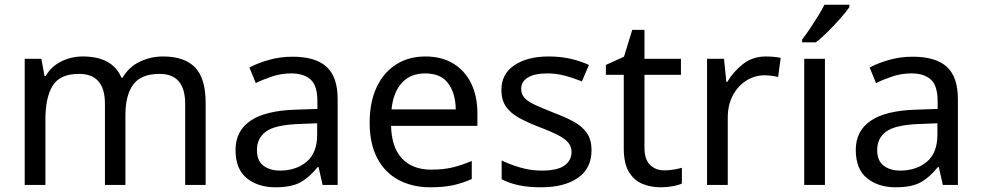

<svg xmlns="http://www.w3.org/2000/svg" viewBox="-20 -786 4172 816"><path d="M673 -546Q764 -546 809 -499.5Q854 -453 854 -349V0H767V-345Q767 -472 658 -472Q580 -472 546.5 -427Q513 -382 513 -296V0H426V-345Q426 -472 316 -472Q235 -472 204 -422Q173 -372 173 -278V0H85V-536H156L169 -463H174Q199 -505 241.5 -525.5Q284 -546 332 -546Q458 -546 496 -456H501Q528 -502 574.5 -524Q621 -546 673 -546Z M1223 -545Q1321 -545 1368 -502Q1415 -459 1415 -365V0H1351L1334 -76H1330Q1295 -32 1256.5 -11Q1218 10 1150 10Q1077 10 1029 -28.5Q981 -67 981 -149Q981 -229 1044 -272.5Q1107 -316 1238 -320L1329 -323V-355Q1329 -422 1300 -448Q1271 -474 1218 -474Q1176 -474 1138 -461.5Q1100 -449 1067 -433L1040 -499Q1075 -518 1123 -531.5Q1171 -545 1223 -545ZM1249 -259Q1149 -255 1110.5 -227Q1072 -199 1072 -148Q1072 -103 1099.5 -82Q1127 -61 1170 -61Q1238 -61 1283 -98.5Q1328 -136 1328 -214V-262Z M1788 -546Q1857 -546 1906.5 -516Q1956 -486 1982.5 -431.5Q2009 -377 2009 -304V-251H1642Q1644 -160 1688.5 -112.5Q1733 -65 1813 -65Q1864 -65 1903.5 -74.5Q1943 -84 1985 -102V-25Q1944 -7 1904 1.5Q1864 10 1809 10Q1733 10 1674.5 -21Q1616 -52 1583.5 -113.5Q1551 -175 1551 -264Q1551 -352 1580.5 -415Q1610 -478 1663.5 -512Q1717 -546 1788 -546ZM1787 -474Q1724 -474 1687.5 -433.5Q1651 -393 1644 -321H1917Q1916 -389 1885 -431.5Q1854 -474 1787 -474Z M2494 -148Q2494 -70 2436 -30Q2378 10 2280 10Q2224 10 2183.5 1Q2143 -8 2112 -24V-104Q2144 -88 2189.5 -74.5Q2235 -61 2282 -61Q2349 -61 2379 -82.5Q2409 -104 2409 -140Q2409 -160 2398 -176Q2387 -192 2358.5 -208Q2330 -224 2277 -244Q2225 -264 2188 -284Q2151 -304 2131 -332Q2111 -360 2111 -404Q2111 -472 2166.5 -509Q2222 -546 2312 -546Q2361 -546 2403.5 -536.5Q2446 -527 2483 -510L2453 -440Q2419 -454 2382 -464Q2345 -474 2306 -474Q2252 -474 2223.5 -456.5Q2195 -439 2195 -409Q2195 -387 2208 -371.5Q2221 -356 2251.5 -341.5Q2282 -327 2333 -307Q2384 -288 2420 -268Q2456 -248 2475 -219.5Q2494 -191 2494 -148Z M2803 -62Q2823 -62 2844 -65.5Q2865 -69 2878 -73V-6Q2864 1 2838 5.5Q2812 10 2788 10Q2746 10 2710.5 -4.5Q2675 -19 2653 -55Q2631 -91 2631 -156V-468H2555V-510L2632 -545L2667 -659H2719V-536H2874V-468H2719V-158Q2719 -109 2742.5 -85.5Q2766 -62 2803 -62Z M3235 -546Q3250 -546 3267.5 -544.5Q3285 -543 3298 -540L3287 -459Q3274 -462 3258.5 -464Q3243 -466 3229 -466Q3188 -466 3152 -443.5Q3116 -421 3094.5 -380.5Q3073 -340 3073 -286V0H2985V-536H3057L3067 -438H3071Q3097 -482 3138 -514Q3179 -546 3235 -546Z M3486 0H3398V-536H3486ZM3590 -756Q3578 -738 3553 -709.5Q3528 -681 3499.5 -652.5Q3471 -624 3447 -606H3389V-618Q3404 -637 3421.5 -663Q3439 -689 3456 -716.5Q3473 -744 3484 -766H3590Z M3859 -545Q3957 -545 4004 -502Q4051 -459 4051 -365V0H3987L3970 -76H3966Q3931 -32 3892.5 -11Q3854 10 3786 10Q3713 10 3665 -28.5Q3617 -67 3617 -149Q3617 -229 3680 -272.5Q3743 -316 3874 -320L3965 -323V-355Q3965 -422 3936 -448Q3907 -474 3854 -474Q3812 -474 3774 -461.5Q3736 -449 3703 -433L3676 -499Q3711 -518 3759 -531.5Q3807 -545 3859 -545ZM3885 -259Q3785 -255 3746.5 -227Q3708 -199 3708 -148Q3708 -103 3735.5 -82Q3763 -61 3806 -61Q3874 -61 3919 -98.5Q3964 -136 3964 -214V-262Z"/></svg>

Font: Noto Sans Lydian
Style: Regular
Weight: 400
Designer: Monotype Design Team
Foundry: Monotype Imaging Inc.
Version: Version 2.002; ttfautohint (v1.8.4.7-5d5b)